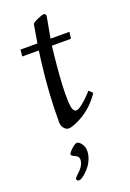

<svg xmlns="http://www.w3.org/2000/svg" viewBox="-143 -555 569 841"><g transform="rotate(-20 141.5 -134.5)"><path d="M63 222.9Q63 219 79.1 204.3Q110.1 176.5 110.1 149.9Q110.1 134.5 93.5 127.9Q76.9 121.3 76.9 114.5Q76.9 107.7 94.1 91.8Q111.3 75.9 120.4 75.9Q129.4 75.9 140.3 90.5Q151.1 105 151.1 123.3Q151.1 141.6 144.7 159.1Q138.2 176.5 128.5 189.6Q118.9 202.6 107.9 212.9Q85.4 233.9 74.2 233.9Q63 233.9 63 222.9ZM186 -490 168 -392.1H256.1L252 -361.1H163.1Q163.1 -360.4 161.5 -347Q159.9 -333.7 158.2 -317.6Q156.5 -301.5 154.2 -277.2Q151.9 -252.9 150.1 -229.5Q146 -172.6 146 -142.8Q146 -113 146.7 -102.3Q147.5 -91.6 149.4 -80.6Q153.8 -58.1 168 -58.1Q177.7 -58.1 197.3 -73.9Q216.8 -89.6 231.4 -105.5L246.1 -121.1L262.9 -105Q218.8 -39.1 151.4 -8.3Q122.6 4.9 109.6 4.9Q96.7 4.9 87.3 -7.2Q77.9 -19.3 77.9 -35.9Q77.9 -173.8 95.9 -314L102.1 -361.1H24.9L28.1 -392.1H106.9L121.1 -476.1Q121.8 -481.9 144.4 -492.4Q167 -502.9 176.5 -502.9Q186 -502.9 186 -490Z"/></g></svg>

Font: Linden Hill
Style: Italic
Weight: 400
Italic angle: -5.60001°
Version: Version 1.201